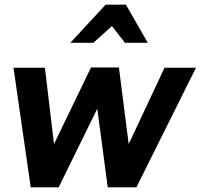

<svg xmlns="http://www.w3.org/2000/svg" viewBox="-20 -803 862 825"><path d="M38 -512 112 2H232L398 -336L443 2H566L822 -512H687L533 -184L491 -513H371L212 -184L173 -512ZM521 -783H434L282 -619H381L461 -691L517 -619H615Z"/></svg>

Font: Geom SemiBold
Style: Bold Italic
Weight: 600
Italic angle: -10°
Version: Version 1.102